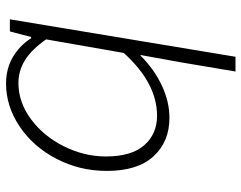

<svg xmlns="http://www.w3.org/2000/svg" viewBox="-104 -478 818 651"><g transform="rotate(-90 305.5 -152.0)"><path d="M421 47 445 -85H443Q397 -39 342 -13Q287 13 232 13Q151 13 101.5 -41Q52 -95 52 -199Q52 -292 93.5 -371Q135 -450 203.5 -495.5Q272 -541 348 -541Q398 -541 437 -518.5Q476 -496 502 -456H506L525 -528H566L439 237H389ZM452 -142 498 -405Q464 -454 428 -476.5Q392 -499 350 -499Q285 -499 227.5 -456.5Q170 -414 135.5 -345Q101 -276 101 -202Q101 -116 139 -72.5Q177 -29 239 -29Q350 -29 452 -142Z"/></g></svg>

Font: Nebula Sans Light
Style: Regular
Weight: 300
Italic angle: -9°
Designer: Paul D. Hunt for Adobe (as Source Sans)
Foundry: Nebula Entertainment & Broadcasting LLC
Version: Version 1.010